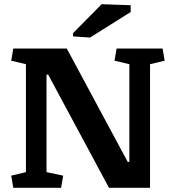

<svg xmlns="http://www.w3.org/2000/svg" viewBox="-20 -891 811 911"><path d="M103 -586.4 33.2 -603 43 -660.6H296.9L585.9 -123H593.8V-586.4L523.4 -603L533.2 -660.6H751.5L761.2 -603L691.9 -586.4V0H497.1L208.5 -537.1H200.7V-74.2L279.8 -57.6L270 0H43L33.2 -57.6L103 -74.2ZM326.7 -733.9 462.4 -871.1 600.1 -866.2V-834L407.2 -712.9L326.7 -718.3Z"/></svg>

Font: Noticia Text
Style: Bold
Weight: 700
Designer: JM Sole
Foundry: JM Sole
Version: Version 1.003